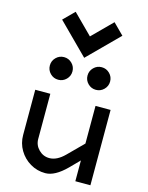

<svg xmlns="http://www.w3.org/2000/svg" viewBox="-149 -1141 949 1231"><g transform="rotate(15 325.0 -525.0)"><path d="M275 0Q220 0 174.5 -27Q129 -54 102 -99.5Q75 -145 75 -200V-500H175V-200Q175 -159 204.5 -129.5Q234 -100 275 -100Q325 -100 375 -150L475 -250V-500H575V0H475V-138L413 -75Q338 0 275 0ZM125 -675Q125 -706 147 -728Q169 -750 200 -750Q231 -750 253 -728Q275 -706 275 -675Q275 -644 253 -622Q231 -600 200 -600Q169 -600 147 -622Q125 -644 125 -675ZM450 -750Q481 -750 503 -728Q525 -706 525 -675Q525 -644 503 -622Q481 -600 450 -600Q419 -600 397 -622Q375 -644 375 -675Q375 -706 397 -728Q419 -750 450 -750ZM196 -1050 325 -921 454 -1050 525 -979 325 -779 125 -979Z"/></g></svg>

Font: Monoikos Medium
Style: Regular
Weight: 500
Designer: Brian Krent
Version: Version 0.088